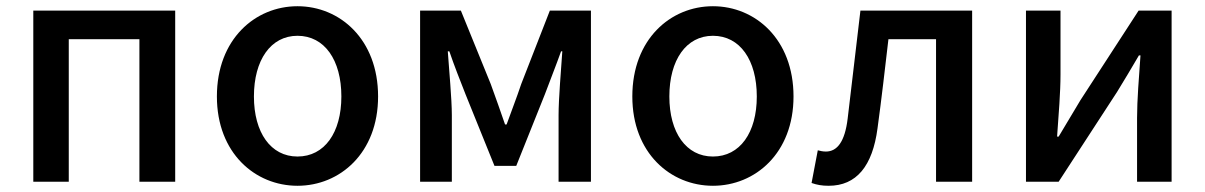

<svg xmlns="http://www.w3.org/2000/svg" viewBox="-20 -584 3871 617"><path d="M87 0H201V-458H428V0H543V-550H87Z M936 13C1072 13 1195 -92 1195 -274C1195 -458 1072 -564 936 -564C800 -564 677 -458 677 -274C677 -92 800 13 936 13ZM936 -81C850 -81 796 -158 796 -274C796 -391 850 -469 936 -469C1023 -469 1077 -391 1077 -274C1077 -158 1023 -81 936 -81Z M1330 0H1432V-214C1432 -266 1423 -360 1419 -419H1424C1439 -375 1459 -324 1476 -281L1569 -51H1639L1731 -281C1747 -324 1767 -374 1783 -419H1787C1783 -360 1775 -266 1775 -214V0H1879V-550H1747L1655 -314C1640 -269 1623 -226 1608 -184H1603C1589 -226 1573 -269 1557 -314L1461 -550H1330Z M2271 13C2407 13 2530 -92 2530 -274C2530 -458 2407 -564 2271 -564C2135 -564 2012 -458 2012 -274C2012 -92 2135 13 2271 13ZM2271 -81C2185 -81 2131 -158 2131 -274C2131 -391 2185 -469 2271 -469C2358 -469 2412 -391 2412 -274C2412 -158 2358 -81 2271 -81Z M2643 13C2732 13 2784 -50 2800 -172C2813 -267 2824 -364 2835 -458H2988V0H3104V-550H2745C2731 -434 2718 -318 2704 -203C2695 -128 2670 -97 2634 -97C2624 -97 2616 -99 2608 -101L2588 4C2605 10 2621 13 2643 13Z M3277 0H3382L3570 -289C3590 -321 3620 -372 3640 -406H3645C3640 -335 3634 -262 3634 -205V0H3745V-550H3639L3452 -262C3433 -229 3401 -178 3382 -145H3377C3382 -215 3388 -288 3388 -345V-550H3277Z"/></svg>

Font: Noto Sans Japanese Medium
Style: Regular
Weight: 500
Designer: Ryoko NISHIZUKA (kana & ideographs); Paul D. Hunt (Latin, Greek & Cyrillic); Wenlong ZHANG (bopomofo); Sandoll Communica
Foundry: Adobe Systems Incorporated
Version: Version 1.000;PS 1;hotconv 1.0.78;makeotf.lib2.5.61930